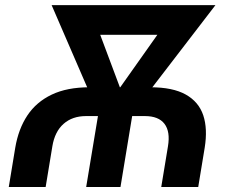

<svg xmlns="http://www.w3.org/2000/svg" viewBox="-20 -748 917 768"><path d="M15.1 0 41 -157.2Q53.7 -232.4 89.6 -286.4Q125.5 -340.3 187 -369.6Q248.5 -398.9 337.9 -398.9H582Q670.9 -398.9 722.9 -369.9Q774.9 -340.8 793 -286.9Q811 -232.9 798.8 -157.2L772.9 0H625L651.9 -163.1Q661.6 -221.7 637.9 -252.7Q614.3 -283.7 559.6 -283.7H324.2Q269.5 -283.7 234.4 -252.7Q199.2 -221.7 189.5 -163.1L162.6 0ZM324.7 0 381.3 -340.8H518.1L461.9 0ZM382.3 -274.9 186.5 -727.5H336.4L478.5 -348.1L455.6 -274.9ZM420.9 -274.9 427.2 -351.1 693.4 -727.5H841.8L494.6 -275.4ZM272.5 -608.9 292 -727.5H735.4L715.8 -608.9Z"/></svg>

Font: Inter 18pt
Style: Bold Italic
Weight: 700
Italic angle: -9.3988°
Designer: Rasmus Andersson
Foundry: rsms
Version: Version 4.001;git-66647c0bb